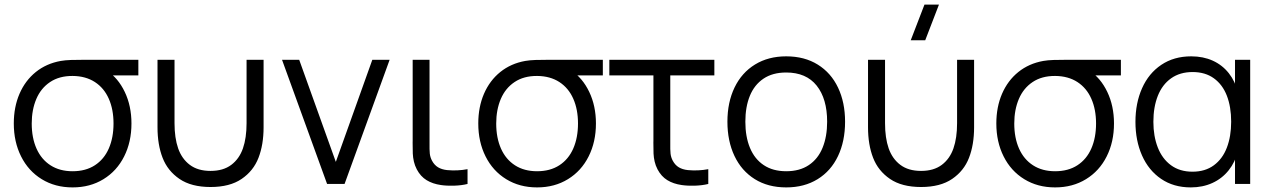

<svg xmlns="http://www.w3.org/2000/svg" viewBox="-20 -800 5527 835"><path d="M295.7 15Q219.5 15 161.4 -20.8Q103.3 -56.5 71.7 -119.8Q40 -183 40 -263Q40 -334.5 64.8 -392.1Q89.7 -449.7 135.7 -486.8Q181.7 -523.8 244.3 -535Q263.3 -538.3 289.1 -539.2Q314.8 -540 349 -540H581.7V-472H419.7L444 -493.3Q493.5 -461.2 522.6 -400.2Q551.7 -339.2 551.7 -263Q551.7 -182.8 519.9 -119.7Q488.2 -56.5 430 -20.8Q371.8 15 295.7 15ZM295.7 -55.3Q352.7 -55.3 392.8 -81.4Q432.8 -107.5 453.2 -154.3Q473.7 -201.2 473.7 -263Q473.7 -324 453.2 -370.5Q432.8 -417 392.7 -443.2Q352.5 -469.3 295.7 -469.7Q238 -470 198 -443.3Q158 -416.7 138 -369.7Q118 -322.7 118 -263Q118 -200.3 138.9 -153.5Q159.8 -106.7 199.8 -81Q239.8 -55.3 295.7 -55.3Z M665 -246.3V-540H739V-264.3Q739 -200 754.8 -154.7Q770.7 -109.3 805.6 -83Q840.5 -56.7 895.7 -56.7Q950.8 -56.7 985.8 -83Q1020.7 -109.3 1036.5 -154.7Q1052.3 -200 1052.3 -264.3V-540H1126.3V-246.3Q1126.3 -170.8 1104.2 -113.8Q1082.2 -56.8 1030.8 -21.8Q979.3 13.3 895.7 13.3Q812 13.3 760.6 -21.8Q709.2 -56.8 687.1 -113.8Q665 -170.8 665 -246.3Z M1402.5 0 1206.5 -540H1281.2L1440.5 -96L1599.2 -540H1674.5L1478.5 0Z M1897.3 4.7Q1861.3 -0.5 1835.2 -16.5Q1809 -32.5 1792.7 -63.3Q1784 -80 1780 -97.4Q1776 -114.8 1775.2 -132.3Q1774.3 -149.8 1774.5 -180Q1774.7 -183.8 1774.7 -187.8Q1774.7 -191.7 1774.7 -195.7V-540H1848V-198.3V-179.2Q1847.5 -148.5 1849.2 -132Q1851 -115.5 1859 -100.7Q1869.3 -81.8 1885.3 -72.3Q1901.3 -62.8 1924 -60.3Q1969.7 -56 2013.3 -64.3V0Q1987.5 6.5 1955 7.5Q1922.5 8.5 1897.3 4.7Z M2315.7 15Q2239.5 15 2181.4 -20.8Q2123.3 -56.5 2091.7 -119.8Q2060 -183 2060 -263Q2060 -334.5 2084.8 -392.1Q2109.7 -449.7 2155.7 -486.8Q2201.7 -523.8 2264.3 -535Q2283.3 -538.3 2309.1 -539.2Q2334.8 -540 2369 -540H2601.7V-472H2439.7L2464 -493.3Q2513.5 -461.2 2542.6 -400.2Q2571.7 -339.2 2571.7 -263Q2571.7 -182.8 2539.9 -119.7Q2508.2 -56.5 2450 -20.8Q2391.8 15 2315.7 15ZM2315.7 -55.3Q2372.7 -55.3 2412.8 -81.4Q2452.8 -107.5 2473.2 -154.3Q2493.7 -201.2 2493.7 -263Q2493.7 -324 2473.2 -370.5Q2452.8 -417 2412.7 -443.2Q2372.5 -469.3 2315.7 -469.7Q2258 -470 2218 -443.3Q2178 -416.7 2158 -369.7Q2138 -322.7 2138 -263Q2138 -200.3 2158.9 -153.5Q2179.8 -106.7 2219.8 -81Q2259.8 -55.3 2315.7 -55.3Z M2944.3 4.7Q2908.3 -0.5 2882.2 -16.5Q2856 -32.5 2839.7 -63.3Q2831 -80 2827 -97.4Q2823 -114.8 2822.2 -132.3Q2821.3 -149.8 2821.5 -180Q2821.7 -183.8 2821.7 -187.8Q2821.7 -191.7 2821.7 -195.7V-472H2630V-540H3086.7V-472H2895V-198.3V-179.2Q2894.5 -148.5 2896.2 -132Q2898 -115.5 2906 -100.7Q2916.3 -81.8 2932.3 -72.3Q2948.3 -62.8 2971 -60.3Q3016.7 -56 3060.3 -64.3V0Q3034.5 6.5 3002 7.5Q2969.5 8.5 2944.3 4.7Z M3399.2 15Q3320 15 3262.3 -21.1Q3204.7 -57.2 3174.1 -121.9Q3143.5 -186.7 3143.5 -270.7Q3143.5 -355.2 3174.6 -419.6Q3205.7 -484 3263.6 -519.5Q3321.5 -555 3399.2 -555Q3478.7 -555 3536.4 -519.1Q3594.2 -483.2 3624.7 -418.8Q3655.2 -354.5 3655.2 -270.7Q3655.2 -185.7 3624.4 -121.1Q3593.7 -56.5 3535.8 -20.8Q3477.8 15 3399.2 15ZM3399.2 -55.3Q3457.7 -55.3 3497.6 -82.1Q3537.5 -108.8 3557.3 -157.4Q3577.2 -206 3577.2 -270.7Q3577.2 -370.5 3531.7 -427.6Q3486.2 -484.7 3399.2 -484.7Q3340 -484.7 3300.2 -457.8Q3260.5 -431 3241 -383Q3221.5 -335 3221.5 -270.7Q3221.5 -205 3241.8 -156.5Q3262 -108 3301.8 -81.7Q3341.5 -55.3 3399.2 -55.3Z M4003.8 -625H3940.8L4000.5 -780H4063.5ZM3755 -246.3V-540H3829V-264.3Q3829 -200 3844.8 -154.7Q3860.7 -109.3 3895.6 -83Q3930.5 -56.7 3985.7 -56.7Q4040.8 -56.7 4075.8 -83Q4110.7 -109.3 4126.5 -154.7Q4142.3 -200 4142.3 -264.3V-540H4216.3V-246.3Q4216.3 -170.8 4194.2 -113.8Q4172.2 -56.8 4120.8 -21.8Q4069.3 13.3 3985.7 13.3Q3902 13.3 3850.6 -21.8Q3799.2 -56.8 3777.1 -113.8Q3755 -170.8 3755 -246.3Z M4568.7 15Q4492.5 15 4434.4 -20.8Q4376.3 -56.5 4344.7 -119.8Q4313 -183 4313 -263Q4313 -334.5 4337.8 -392.1Q4362.7 -449.7 4408.7 -486.8Q4454.7 -523.8 4517.3 -535Q4536.3 -538.3 4562.1 -539.2Q4587.8 -540 4622 -540H4854.7V-472H4692.7L4717 -493.3Q4766.5 -461.2 4795.6 -400.2Q4824.7 -339.2 4824.7 -263Q4824.7 -182.8 4792.9 -119.7Q4761.2 -56.5 4703 -20.8Q4644.8 15 4568.7 15ZM4568.7 -55.3Q4625.7 -55.3 4665.8 -81.4Q4705.8 -107.5 4726.2 -154.3Q4746.7 -201.2 4746.7 -263Q4746.7 -324 4726.2 -370.5Q4705.8 -417 4665.7 -443.2Q4625.5 -469.3 4568.7 -469.7Q4511 -470 4471 -443.3Q4431 -416.7 4411 -369.7Q4391 -322.7 4391 -263Q4391 -200.3 4411.9 -153.5Q4432.8 -106.7 4472.8 -81Q4512.8 -55.3 4568.7 -55.3Z M5158.7 15Q5084 15 5029.6 -22.1Q4975.2 -59.2 4946.6 -123.9Q4918 -188.7 4918 -270Q4918 -351.7 4946.8 -416.3Q4975.5 -481 5030.4 -518Q5085.3 -555 5160.7 -555Q5212.5 -555 5254.2 -536.2Q5295.8 -517.3 5323.9 -481.8Q5352 -446.2 5364.3 -397.3L5351 -371V-540H5417V0H5351V-170.7L5364.3 -144.3Q5352 -95 5323.2 -59.1Q5294.5 -23.2 5252.3 -4.1Q5210.2 15 5158.7 15ZM5166 -53.3Q5221.2 -53.3 5258.9 -81.1Q5296.7 -108.8 5315.5 -157.8Q5334.3 -206.8 5334.3 -270.7Q5334.3 -335.2 5315.6 -383.7Q5296.8 -432.2 5259.2 -459.4Q5221.5 -486.7 5166.7 -486.7Q5111.5 -486.7 5073.1 -459.4Q5034.7 -432.2 5015.3 -383.2Q4996 -334.3 4996 -270.3Q4996 -207.8 5015.1 -158.8Q5034.2 -109.7 5072.4 -81.5Q5110.7 -53.3 5166 -53.3Z"/></svg>

Font: Manrope
Style: Regular
Weight: 400
Designer: Mikhail Sharanda
Foundry: Mikhail Sharanda
Version: Version 4.503